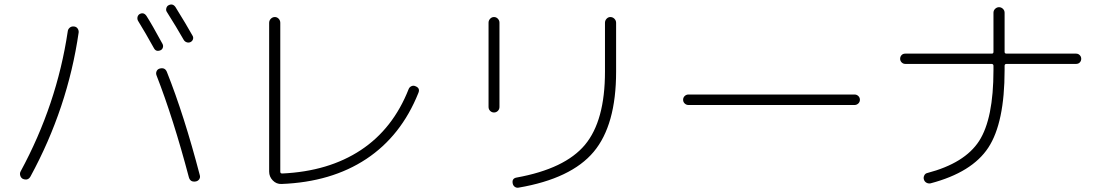

<svg xmlns="http://www.w3.org/2000/svg" viewBox="-20 -815 5040 876"><path d="M682.6 -594.7Q642.6 -667 609.4 -720.7Q605.5 -728.5 607.4 -737.3Q609.4 -746.1 617.2 -751Q635.7 -760.7 648.4 -742.2Q672.9 -704.1 721.7 -614.3Q725.6 -606.4 723.1 -598.1Q720.7 -589.8 712.9 -585.9Q692.4 -577.1 682.6 -594.7ZM818.4 -632.8Q786.1 -689.5 741.2 -760.7Q736.3 -767.6 738.8 -777.3Q741.2 -787.1 749 -791Q767.6 -800.8 780.3 -783.2Q830.1 -703.1 858.4 -652.3Q863.3 -644.5 860.4 -635.7Q857.4 -627 849.1 -623Q840.8 -619.1 832 -622.1Q823.2 -625 818.4 -632.8ZM708 -502Q732.4 -508.8 741.2 -487.3Q820.3 -289.1 891.6 -15.6Q894.5 -5.9 889.2 2.4Q883.8 10.7 874 12.7Q848.6 17.6 841.8 -5.9Q770.5 -275.4 694.3 -470.7Q690.4 -480.5 694.3 -489.7Q698.2 -499 708 -502ZM84 1Q75.2 -3.9 72.3 -14.2Q69.3 -24.4 74.2 -33.2Q239.3 -337.9 289.1 -671.9Q290 -681.6 297.9 -688.5Q305.7 -695.3 316.9 -694.3Q328.1 -693.4 334 -685.1Q339.8 -676.8 338.9 -667Q289.1 -322.3 119.1 -9.8Q107.4 10.7 84 1Z M1264.6 24.4Q1241.2 25.4 1224.6 8.3Q1208 -8.8 1208 -32.2V-710.9Q1208 -721.7 1215.8 -729.5Q1223.6 -737.3 1233.9 -737.3Q1244.1 -737.3 1251.5 -729.5Q1258.8 -721.7 1258.8 -710.9V-31.2Q1258.8 -23.4 1267.6 -23.4Q1479.5 -33.2 1626.5 -130.4Q1773.4 -227.5 1844.7 -409.2Q1848.6 -418 1857.4 -421.9Q1866.2 -425.8 1875 -421.9Q1898.4 -413.1 1888.7 -390.6Q1810.5 -195.3 1651.4 -89.8Q1492.2 15.6 1264.6 24.4Z M2346.7 41Q2336.9 43 2329.1 37.6Q2321.3 32.2 2319.3 22.5Q2314.5 -1 2336.9 -4.9Q2557.6 -44.9 2648.9 -154.3Q2740.2 -263.7 2740.2 -488.3V-710.9Q2740.2 -721.7 2747.6 -729.5Q2754.9 -737.3 2764.6 -737.3Q2775.4 -737.3 2783.2 -729.5Q2791 -721.7 2791 -710.9V-488.3Q2791 -244.1 2688.5 -122.1Q2585.9 0 2346.7 41ZM2209 -327.1V-711.9Q2209 -721.7 2216.3 -729.5Q2223.6 -737.3 2233.9 -737.3Q2244.1 -737.3 2251.5 -729.5Q2258.8 -721.7 2258.8 -711.9V-327.1Q2258.8 -316.4 2251.5 -309.1Q2244.1 -301.8 2233.9 -301.8Q2223.6 -301.8 2216.3 -309.1Q2209 -316.4 2209 -327.1Z M3121.1 -335.9Q3111.3 -335.9 3104 -342.8Q3096.7 -349.6 3096.7 -359.9Q3096.7 -370.1 3104 -377Q3111.3 -383.8 3121.1 -383.8H3878.9Q3888.7 -383.8 3896 -377Q3903.3 -370.1 3903.3 -359.9Q3903.3 -349.6 3896 -342.8Q3888.7 -335.9 3878.9 -335.9Z M4110.4 -523.4Q4100.6 -523.4 4093.8 -530.3Q4086.9 -537.1 4086.9 -546.9Q4086.9 -556.6 4093.3 -563.5Q4099.6 -570.3 4110.4 -570.3H4504.9Q4512.7 -570.3 4512.7 -578.1V-756.8Q4512.7 -767.6 4520.5 -774.9Q4528.3 -782.2 4538.1 -782.2Q4547.9 -782.2 4555.7 -774.9Q4563.5 -767.6 4563.5 -756.8V-578.1Q4563.5 -570.3 4572.3 -570.3H4889.6Q4899.4 -570.3 4906.2 -563.5Q4913.1 -556.6 4913.1 -546.9Q4913.1 -537.1 4906.7 -530.3Q4900.4 -523.4 4889.6 -523.4H4572.3Q4563.5 -523.4 4563.5 -514.6V-495.1Q4563.5 -254.9 4489.3 -141.6Q4415 -28.3 4225.6 21.5Q4215.8 23.4 4207 18.6Q4198.2 13.7 4195.3 3.9Q4192.4 -4.9 4196.8 -14.2Q4201.2 -23.4 4210 -25.4Q4381.8 -70.3 4447.3 -171.9Q4512.7 -273.4 4512.7 -495.1V-514.6Q4512.7 -522.5 4504.9 -523.4Z"/></svg>

Font: Rounded Mgen+ 1mn light
Style: Regular
Weight: 200
Designer: [Source Han Sans]
Ryoko NISHIZUKA  (kana & ideographs); Paul D. Hunt (Latin, Greek & Cyrillic); Wenlong ZHANG  (bopomofo
Version: Version 1.059.20150602